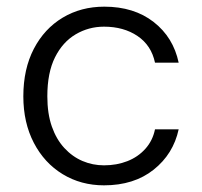

<svg xmlns="http://www.w3.org/2000/svg" viewBox="-20 -544 605 576"><path d="M292 12Q223 12 168 -21.5Q113 -55 81.5 -115.5Q50 -176 50 -255Q50 -337 81.5 -397.5Q113 -458 168 -491Q223 -524 293 -524Q382 -524 441 -478Q500 -432 516 -356H445Q434 -408 392.5 -436Q351 -464 292 -464Q246 -464 207 -441Q168 -418 145 -372Q122 -326 122 -255Q122 -203 135.5 -164.5Q149 -126 173 -100Q197 -74 227.5 -61Q258 -48 292 -48Q330 -48 362 -60.5Q394 -73 416 -97.5Q438 -122 445 -156H516Q500 -82 441 -35Q382 12 292 12Z"/></svg>

Font: DM Sans 12pt Light
Style: Regular
Weight: 300
Version: Version 4.004;gftools[0.9.30]